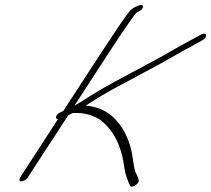

<svg xmlns="http://www.w3.org/2000/svg" viewBox="-20 -691 832 756"><path d="M89.1 8 248.7 -237C254.2 -240 259.7 -243 266.2 -246H287.2C319.2 -246 355.3 -232 373.4 -220C426.7 -180 458.6 -117 469.8 -30C473.5 -3 480.6 11 487.2 30L491.8 39C495.4 54 530.2 32 526.1 18L523.1 8C521 2 517.5 -5 513.4 -13C510.3 -21 506.2 -41 502 -73C497.7 -105 488 -136 473.8 -164C438.2 -234 386 -270 317.4 -275C358.7 -302 397.1 -325 433.9 -345C545 -404 615.7 -442 646.6 -460C677.4 -478 715.8 -499 758.1 -522L776 -532C799.9 -544 795.3 -567 772.3 -555L753.4 -545C716.6 -525 686.7 -509 662.8 -495C612 -465 572.2 -445 518.9 -416C464.6 -387 391.9 -349 338.1 -315C310.3 -297 289.9 -284 274.9 -276H273.9L402.4 -474C459.8 -562 498.4 -618 516.7 -641C534.6 -649 542.1 -656 543 -664C543 -672 537 -674 522 -668C507 -662 496.6 -655 488.7 -645C467.4 -618 429.3 -561 372.4 -474L229.1 -254L218.6 -249C198.2 -240 195.3 -222 208.3 -222L59.1 8C54.1 16 55.7 23 63.7 23C71.7 23 84.1 16 89.1 8Z"/></svg>

Font: MewTooHand
Style: UltimateIta
Weight: 400
Designer: Mew Too, Robert Jablonski
Version: Version 0.77